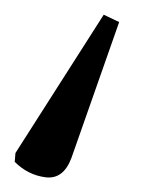

<svg xmlns="http://www.w3.org/2000/svg" viewBox="-86 -50 228 261"><path d="M55 -30 76 -20 11 165Q0 194 -24 191Q-48 188 -66 170L-65 158Z"/></svg>

Font: Noto Serif Condensed Light
Style: Italic
Weight: 300
Width: 3
Italic angle: -12°
Designer: Monotype Design Team
Foundry: Monotype Imaging Inc.
Version: Version 2.014; ttfautohint (v1.8.4.7-5d5b)